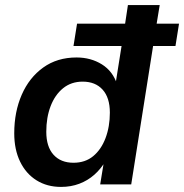

<svg xmlns="http://www.w3.org/2000/svg" viewBox="-20 -725 724 755"><path d="M220 10Q165 10 123.5 -16Q82 -42 59 -89.5Q36 -137 36 -201Q36 -285 65.5 -352.5Q95 -420 150 -459.5Q205 -499 281 -499Q337 -499 380.5 -472Q424 -445 441 -392L434 -393L458 -544H269L283 -632H472L483 -705H608L596 -632H684L670 -544H582L496 0H374L389 -92H395Q377 -61 351 -38Q325 -15 292 -2.5Q259 10 220 10ZM269 -85Q315 -85 346.5 -111Q378 -137 395 -182Q412 -227 412 -282Q412 -341 383.5 -372.5Q355 -404 305 -404Q260 -404 228 -378Q196 -352 179 -307.5Q162 -263 162 -207Q162 -148 190.5 -116.5Q219 -85 269 -85Z"/></svg>

Font: Nunito Sans 12pt ExtraLight
Style: Italic
Weight: 200
Italic angle: -9°
Designer: Vernon Adams
Foundry: Vernon Adams
Version: Version 3.101;gftools[0.9.27]